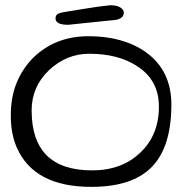

<svg xmlns="http://www.w3.org/2000/svg" viewBox="-20 -732 710 738"><path d="M44.9 -164.1Q21.5 -216.8 21.5 -288.1Q21.5 -359.4 44.4 -414.6Q67.4 -469.7 107.4 -509.8Q192.4 -592.8 320.3 -592.8Q454.1 -592.8 541 -531.2Q638.7 -460.9 638.7 -330.1Q638.7 -168 564 -90.8Q489.3 -13.7 331.1 -13.7Q111.3 -13.7 44.9 -164.1ZM101.6 -307.6Q101.6 -77.1 334 -77.1Q448.2 -77.1 519.5 -145.5Q590.8 -212.9 590.8 -322.3Q590.8 -424.8 505.9 -478.5Q433.6 -525.4 323.2 -525.4Q235.4 -525.4 168 -461.9Q101.6 -398.4 101.6 -307.6ZM242.2 -636.7Q193.4 -636.7 193.4 -661.1Q193.4 -674.8 204.6 -679.7Q215.8 -684.6 243.7 -688.5Q271.5 -692.4 314 -699.7Q356.4 -707 403.3 -711.9Q444.3 -711.9 455.1 -689.5Q456.1 -685.5 456.1 -681.2Q456.1 -676.8 451.7 -669.4Q447.3 -662.1 429.7 -656.2Z"/></svg>

Font: Architects Daughter
Style: Regular
Weight: 400
Designer: Kimberly Geswein
Foundry: Kimberly Geswein
Version: Version 1.003 2010